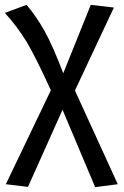

<svg xmlns="http://www.w3.org/2000/svg" viewBox="-25 -558 511 789"><path d="M283 -186 443 -527 348 -538 235 -257C207 -330 182 -388 159 -429C136 -470 111 -507 84 -538L-5 -505C28 -469 58 -429 85 -385C111 -341 144 -275 184 -187L-1 199L90 210L232 -107L366 211L459 199Z"/></svg>

Font: Fira Sans
Style: Regular
Weight: 400
Designer: Carrois Corporate & Edenspiekermann AG
Foundry: Carrois Corporate GbR & Edenspiekermann AG
Version: Version 4.203